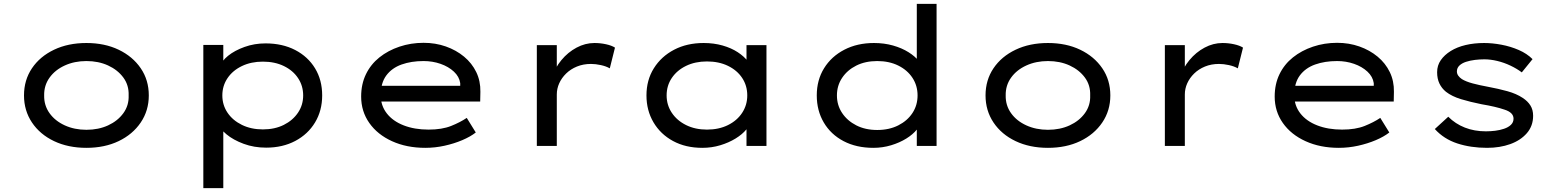

<svg xmlns="http://www.w3.org/2000/svg" viewBox="-20 -760 8103 1000"><path d="M430 10Q335 10 261.5 -25Q188 -60 146.5 -122Q105 -184 105 -263Q105 -343 146.5 -404.5Q188 -466 261.5 -501Q335 -536 430 -536Q525 -536 598 -501Q671 -466 713 -404.5Q755 -343 755 -263Q755 -184 713 -122Q671 -60 598 -25Q525 10 430 10ZM430 -84Q493 -84 543 -107Q593 -130 622.5 -170.5Q652 -211 650 -263Q652 -316 622.5 -356Q593 -396 543 -419Q493 -442 430 -442Q368 -442 317.5 -419Q267 -396 238 -355.5Q209 -315 210 -263Q209 -211 238 -170.5Q267 -130 317.5 -107Q368 -84 430 -84Z M1039 220V-526H1143V-405L1127 -414Q1134 -442 1168 -469.5Q1202 -497 1253.5 -515.5Q1305 -534 1363 -534Q1451 -534 1517.5 -499.5Q1584 -465 1621 -404Q1658 -343 1658 -263Q1658 -184 1621 -122.5Q1584 -61 1518 -26Q1452 9 1366 9Q1303 9 1249 -11Q1195 -31 1159.5 -60.5Q1124 -90 1117 -117L1143 -131V220ZM1349 -86Q1411 -86 1458 -109.5Q1505 -133 1532 -173Q1559 -213 1559 -263Q1559 -313 1532.5 -353Q1506 -393 1458.5 -416Q1411 -439 1349 -439Q1288 -439 1240 -416Q1192 -393 1165 -353Q1138 -313 1138 -263Q1138 -213 1165 -173Q1192 -133 1240 -109.5Q1288 -86 1349 -86Z M2195 10Q2098 10 2022 -24.5Q1946 -59 1903.5 -119.5Q1861 -180 1861 -257Q1861 -322 1886 -373.5Q1911 -425 1956 -461Q2001 -497 2060.5 -517Q2120 -537 2186 -537Q2248 -537 2302 -518Q2356 -499 2397 -465Q2438 -431 2460.5 -384.5Q2483 -338 2482 -282L2481 -231H1951L1928 -313H2392L2377 -303V-327Q2372 -361 2344 -387Q2316 -413 2274.5 -427.5Q2233 -442 2186 -442Q2122 -442 2071.5 -424Q2021 -406 1992 -367Q1963 -328 1963 -264Q1963 -210 1994.5 -169.5Q2026 -129 2082.5 -107Q2139 -85 2212 -85Q2282 -85 2329.5 -104Q2377 -123 2411 -146L2458 -70Q2430 -48 2387.5 -30Q2345 -12 2295.5 -1Q2246 10 2195 10Z M2776 0V-525H2880V-341L2855 -357Q2870 -406 2904 -447Q2938 -488 2983 -512Q3028 -536 3076 -536Q3107 -536 3136.5 -529.5Q3166 -523 3183 -512L3156 -404Q3137 -415 3109.5 -421Q3082 -427 3058 -427Q3018 -427 2985 -413.5Q2952 -400 2928.5 -377Q2905 -354 2892.5 -326Q2880 -298 2880 -268V0Z M3638 10Q3551 10 3485.5 -25.5Q3420 -61 3383.5 -123Q3347 -185 3347 -263Q3347 -343 3385.5 -404.5Q3424 -466 3491 -501Q3558 -536 3645 -536Q3698 -536 3743.5 -523Q3789 -510 3822.5 -488Q3856 -466 3875.5 -440Q3895 -414 3896 -388L3868 -389V-525H3972V0H3868V-139L3889 -136Q3888 -111 3867 -85.5Q3846 -60 3811 -38.5Q3776 -17 3731.5 -3.5Q3687 10 3638 10ZM3662 -85Q3724 -85 3771.5 -108.5Q3819 -132 3845.5 -172.5Q3872 -213 3872 -263Q3872 -314 3845.5 -354Q3819 -394 3771.5 -417Q3724 -440 3662 -440Q3601 -440 3553.5 -417Q3506 -394 3479 -354Q3452 -314 3452 -263Q3452 -213 3479 -172.5Q3506 -132 3553.5 -108.5Q3601 -85 3662 -85Z M4529 10Q4440 10 4373.5 -25Q4307 -60 4270.5 -122Q4234 -184 4234 -263Q4234 -343 4272 -404.5Q4310 -466 4377.5 -501Q4445 -536 4532 -536Q4585 -536 4631 -523Q4677 -510 4712 -488Q4747 -466 4766 -441Q4785 -416 4785 -391L4755 -389V-740H4858V0H4755V-139L4775 -134Q4775 -110 4755 -85Q4735 -60 4700.5 -38.5Q4666 -17 4621.5 -3.5Q4577 10 4529 10ZM4549 -83Q4611 -83 4658.5 -107Q4706 -131 4732.5 -171.5Q4759 -212 4759 -263Q4759 -314 4732.5 -354.5Q4706 -395 4658.5 -418.5Q4611 -442 4549 -442Q4487 -442 4440 -418.5Q4393 -395 4366 -354.5Q4339 -314 4339 -263Q4339 -212 4366 -171.5Q4393 -131 4440 -107Q4487 -83 4549 -83Z M5438 10Q5343 10 5269.5 -25Q5196 -60 5154.5 -122Q5113 -184 5113 -263Q5113 -343 5154.5 -404.5Q5196 -466 5269.5 -501Q5343 -536 5438 -536Q5533 -536 5606 -501Q5679 -466 5721 -404.5Q5763 -343 5763 -263Q5763 -184 5721 -122Q5679 -60 5606 -25Q5533 10 5438 10ZM5438 -84Q5501 -84 5551 -107Q5601 -130 5630.5 -170.5Q5660 -211 5658 -263Q5660 -316 5630.5 -356Q5601 -396 5551 -419Q5501 -442 5438 -442Q5376 -442 5325.5 -419Q5275 -396 5246 -355.5Q5217 -315 5218 -263Q5217 -211 5246 -170.5Q5275 -130 5325.5 -107Q5376 -84 5438 -84Z M6047 0V-525H6151V-341L6126 -357Q6141 -406 6175 -447Q6209 -488 6254 -512Q6299 -536 6347 -536Q6378 -536 6407.5 -529.5Q6437 -523 6454 -512L6427 -404Q6408 -415 6380.5 -421Q6353 -427 6329 -427Q6289 -427 6256 -413.5Q6223 -400 6199.5 -377Q6176 -354 6163.5 -326Q6151 -298 6151 -268V0Z M6953 10Q6856 10 6780 -24.5Q6704 -59 6661.5 -119.5Q6619 -180 6619 -257Q6619 -322 6644 -373.5Q6669 -425 6714 -461Q6759 -497 6818.5 -517Q6878 -537 6944 -537Q7006 -537 7060 -518Q7114 -499 7155 -465Q7196 -431 7218.5 -384.5Q7241 -338 7240 -282L7239 -231H6709L6686 -313H7150L7135 -303V-327Q7130 -361 7102 -387Q7074 -413 7032.5 -427.5Q6991 -442 6944 -442Q6880 -442 6829.5 -424Q6779 -406 6750 -367Q6721 -328 6721 -264Q6721 -210 6752.5 -169.5Q6784 -129 6840.5 -107Q6897 -85 6970 -85Q7040 -85 7087.5 -104Q7135 -123 7169 -146L7216 -70Q7188 -48 7145.5 -30Q7103 -12 7053.5 -1Q7004 10 6953 10Z M7725 10Q7640 10 7570 -13Q7500 -36 7453 -88L7523 -152Q7560 -115 7609.5 -95.5Q7659 -76 7719 -76Q7743 -76 7767.5 -79Q7792 -82 7814 -89.5Q7836 -97 7849.5 -110Q7863 -123 7863 -142Q7863 -174 7816 -189Q7793 -197 7763 -204Q7733 -211 7697 -217Q7637 -229 7589.5 -243.5Q7542 -258 7511 -282Q7489 -300 7477 -325Q7465 -350 7465 -384Q7465 -419 7484 -446.5Q7503 -474 7536 -494.5Q7569 -515 7613.5 -525.5Q7658 -536 7710 -536Q7753 -536 7800.5 -527Q7848 -518 7890.5 -499.5Q7933 -481 7962 -452L7906 -383Q7881 -402 7847.5 -418Q7814 -434 7778.5 -442.5Q7743 -451 7711 -451Q7687 -451 7662 -448Q7637 -445 7615.5 -438Q7594 -431 7581 -418.5Q7568 -406 7568 -388Q7568 -376 7575 -366Q7582 -356 7594 -348Q7615 -335 7650.5 -325.5Q7686 -316 7730 -308Q7784 -298 7831 -285Q7878 -272 7911 -250Q7937 -233 7951 -210.5Q7965 -188 7965 -157Q7965 -104 7932.5 -66.5Q7900 -29 7846 -9.5Q7792 10 7725 10Z"/></svg>

Font: Lexend Peta
Style: Regular
Weight: 400
Designer: Bonnie Shaver-Troup, Thomas Jockin
Foundry: Lexend
Version: Version 1.007